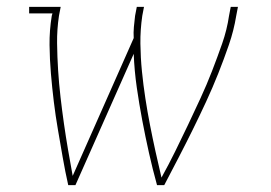

<svg xmlns="http://www.w3.org/2000/svg" viewBox="-20 -540 790 560"><path d="M179 0Q170 -40 163 -80.5Q156 -121 149 -161.5Q142 -202 137 -243Q132 -284 128.5 -325.5Q125 -367 124.5 -409Q124 -451 131 -494L133 -501H65V-520H157L152 -494Q146 -454 146.5 -414Q147 -374 149.5 -335Q152 -296 156.5 -257Q161 -218 166.5 -179.5Q172 -141 178.5 -103Q185 -65 192 -27L370 -429Q369 -445 370.5 -461.5Q372 -478 374 -494L379 -520H400L395 -494Q389 -453 389.5 -412.5Q390 -372 394 -332Q398 -292 404 -253Q410 -214 417.5 -175.5Q425 -137 433.5 -98.5Q442 -60 451 -22Q472 -60 491 -98.5Q510 -137 528.5 -176Q547 -215 565 -254Q583 -293 598.5 -333Q614 -373 628 -413Q642 -453 648 -494L653 -520H674L669 -494Q662 -451 647.5 -409Q633 -367 616.5 -325.5Q600 -284 581 -243Q562 -202 542 -161.5Q522 -121 501 -80.5Q480 -40 459 0H438Q425 -47 414.5 -94Q404 -141 395 -188.5Q386 -236 379 -284.5Q372 -333 370 -383L200 0Z"/></svg>

Font: Iosevka Etoile Thin
Style: Italic
Weight: 100
Italic angle: -9°
Designer: Belleve Invis
Foundry: Belleve Invis
Version: Version 22.1.2; ttfautohint (v1.8.4)